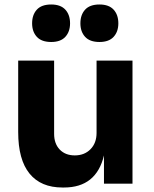

<svg xmlns="http://www.w3.org/2000/svg" viewBox="-20 -818 685 855"><path d="M61 -230V-548H221V-222Q221 -178 246 -152Q271 -126 313 -126Q356 -126 383 -153.5Q410 -181 410 -226V-548H570V0H443V-126Q409 17 265 17H258Q162 17 111.5 -45Q61 -107 61 -230ZM123 -714Q123 -752 144 -775Q165 -798 208 -798Q250 -798 271 -775Q292 -752 292 -714Q292 -677 271 -654Q250 -631 208 -631Q165 -631 144 -654Q123 -677 123 -714ZM338 -714Q338 -752 359 -775Q380 -798 423 -798Q465 -798 486 -775Q507 -752 507 -714Q507 -677 486 -654Q465 -631 423 -631Q380 -631 359 -654Q338 -677 338 -714Z"/></svg>

Font: Sora-SIA
Style: Bold
Weight: 700
Designer: Jonathan Barnbrook, Julián Moncada
Foundry: Barnbrook Fonts
Version: Version 2.000